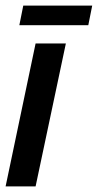

<svg xmlns="http://www.w3.org/2000/svg" viewBox="-30 -665 349 685"><path d="M-10 0 97 -510H205L97 0ZM39 -575 53 -645H299L285 -575Z"/></svg>

Font: Saira ExtraCondensed
Style: Bold Italic
Weight: 700
Width: 2
Italic angle: -12°
Designer: Hector Gatti with collaboration of the Omnibus-Type team
Foundry: Omnibus-Type
Version: Version 1.101